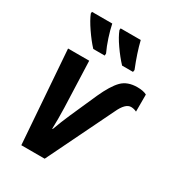

<svg xmlns="http://www.w3.org/2000/svg" viewBox="-184 -870 882 975"><g transform="rotate(30 256.5 -383.0)"><path d="M233 -606 234 -618Q218 -652 205 -692Q192 -732 185 -766H66L65 -756Q77 -725 107.5 -680.5Q138 -636 166 -606ZM399 -606 401 -618Q368 -700 352 -766H234L233 -756Q245 -724 275 -681Q305 -638 335 -606ZM231 0 419 -386Q447 -447 480 -447Q497 -447 513 -439V-539Q493 -550 458 -550Q400 -550 367.5 -517Q335 -484 301 -409L231 -251Q222 -231 211 -203.5Q200 -176 191 -151H188Q190 -210 188 -273L178 -544H54L94 0Z"/></g></svg>

Font: Noto Sans UI SemiCondensed
Style: Bold Italic
Weight: 700
Width: 4
Designer: Monotype Design Team
Foundry: Monotype Imaging Inc.
Version: 1.001